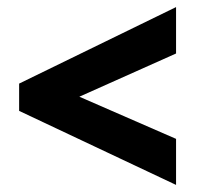

<svg xmlns="http://www.w3.org/2000/svg" viewBox="-20 -631 555 542"><path d="M477 -109V-239L204 -358L477 -480V-611L34 -395V-318Z"/></svg>

Font: Noto Sans Thai Looped Condensed ExtraBold
Style: Regular
Weight: 800
Width: 3
Designer: Sasikarn Vongin, Ben Mitchell
Foundry: The Fontpad Ltd
Version: Version 1.001